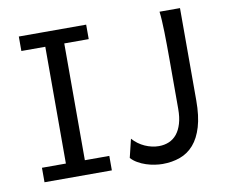

<svg xmlns="http://www.w3.org/2000/svg" viewBox="-79 -813 1105 925"><g transform="rotate(-10 473.5 -350.5)"><path d="M397.9 -712.9V-642.1H278.3V-70.8H397.9V0H68.4V-70.8H185.5V-642.1H68.4V-712.9ZM644.5 12.2Q627 12.2 606.2 9Q585.4 5.9 564.5 -1Q543.5 -7.8 524.9 -18.6Q506.3 -29.3 493.2 -43.9L515.1 -134.3Q527.3 -120.1 542.5 -109.1Q557.6 -98.1 574 -90.8Q590.3 -83.5 607.7 -79.6Q625 -75.7 642.1 -75.7Q668.9 -75.7 691.4 -85.2Q713.9 -94.7 730 -114.5Q746.1 -134.3 755.1 -164.6Q764.2 -194.8 764.2 -236.8V-478.5Q764.2 -514.2 763.9 -548.1Q763.7 -582 762.9 -612.1Q762.2 -642.1 760.7 -667.7Q759.3 -693.4 756.8 -712.9H856.9V-261.2Q856.9 -185.1 841.3 -132.8Q825.7 -80.6 797.6 -48.3Q769.5 -16.1 730.5 -2Q691.4 12.2 644.5 12.2Z"/></g></svg>

Font: Andika DR AuSIL
Style: Regular
Weight: 400
Designer: Annie Olsen & Victor Gaultney
Foundry: SIL International
Version: Version 0.003